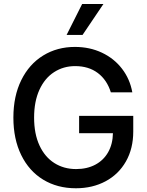

<svg xmlns="http://www.w3.org/2000/svg" viewBox="-20 -958 757 987"><path d="M366.2 -618.2Q306.2 -618.2 258.1 -587.2Q210 -556.2 182.6 -496.3Q155.3 -436.5 155.3 -353.5Q155.3 -270 182.9 -210.4Q210.4 -150.9 259.3 -119.9Q308.1 -88.9 371.1 -88.9Q427.2 -88.9 469.7 -111.3Q512.2 -133.8 535.9 -175.5Q559.6 -217.3 560.5 -273.4H386.7V-362.3H665V-282.2Q665 -194.3 627.4 -128.2Q589.8 -62 522.7 -26.1Q455.6 9.8 370.1 9.8Q274.9 9.8 202.1 -34.4Q129.4 -78.6 89.1 -160.9Q48.8 -243.2 48.8 -353.5Q48.8 -463.9 89.4 -546.1Q129.9 -628.4 201.9 -672.6Q273.9 -716.8 365.2 -716.8Q440.9 -716.8 503.7 -687.3Q566.4 -657.7 607.2 -604.7Q647.9 -551.8 660.2 -483.4H549.8Q529.8 -547.4 482.7 -582.8Q435.5 -618.2 366.2 -618.2ZM402.3 -937.5H511.7L404.3 -778.3H322.3Z"/></svg>

Font: Pretendard GOV Medium
Style: Regular
Weight: 500
Designer: Base glyphs from Inter by Rasmus Andersson; Hangeul glyphs from Noto Sans CJK(Source Han Sans) by Jang Soo-young and Kan
Foundry: Kil Hyung-jin
Version: Version 1.309